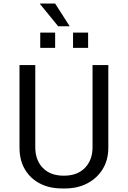

<svg xmlns="http://www.w3.org/2000/svg" viewBox="-20 -1053 721 1083"><path d="M331 10Q258 10 204 -18.5Q150 -47 120 -98.5Q90 -150 90 -220V-686H179V-222Q179 -150 221.5 -106Q264 -62 340 -62Q417 -62 459.5 -106.5Q502 -151 502 -222V-686H591V-220Q591 -151 559.5 -99.5Q528 -48 473 -19Q418 10 346 10ZM308 -905 206 -1030V-1033H291L373 -905ZM207 -783V-869H291V-783ZM392 -783V-869H477V-783Z"/></svg>

Font: Chivo Medium Light
Style: Regular
Weight: 300
Version: Version 2.002